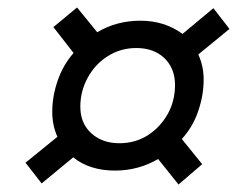

<svg xmlns="http://www.w3.org/2000/svg" viewBox="-20 -578 651 511"><path d="M400.9 -154.8Q348.1 -124 286.1 -124Q218.8 -124 174.8 -159.2L90.8 -89.8L47.9 -145L132.8 -213.9Q119.1 -244.1 119.1 -280.8Q119.1 -322.3 133.8 -364.3Q148.4 -405.8 175.8 -437L122.1 -505.9L185.1 -558.1L238.8 -492.2Q290 -522.9 354 -522.9Q417.5 -522.9 465.8 -487.8L547.9 -556.2L590.8 -501L507.8 -433.1Q522 -401.9 522 -366.2Q522 -323.2 506.8 -280.3Q492.7 -239.7 463.9 -208L518.1 -141.1L455.1 -86.9ZM426.3 -274.4Q445.8 -309.1 445.8 -352.1Q445.8 -395.5 418 -422.9Q389.6 -450.2 342.8 -450.2Q301.3 -450.2 267.1 -428.7Q233.4 -407.7 213.4 -371.1Q193.8 -335.4 193.8 -293.9Q193.8 -250 222.7 -223.6Q252 -196.8 297.9 -196.8Q339.8 -196.8 373 -217.8Q406.2 -238.8 426.3 -274.4Z"/></svg>

Font: D-DIN Exp
Style: DINExp-Italic
Weight: 400
Width: 7
Italic angle: -12°
Designer: Charles Nix
Foundry: Datto Inc.
Version: Version 1.00